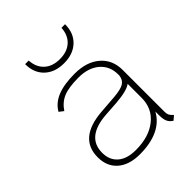

<svg xmlns="http://www.w3.org/2000/svg" viewBox="-195 -789 911 911"><g transform="rotate(-45 260.0 -334.0)"><path d="M458 -8 437 10Q420 -1 413.5 -16Q407 -31 407 -56V-82Q382 -36 332.5 -13Q283 10 212 10Q141 10 100.5 -25Q60 -60 60 -122Q60 -249 226 -262L318 -269Q365 -273 384.5 -285Q404 -297 407 -324V-331Q407 -387 368 -420.5Q329 -454 263 -454Q198 -454 162.5 -439.5Q127 -425 103 -389L81 -406Q103 -444 147.5 -462Q192 -480 263 -480Q343 -480 390 -439.5Q437 -399 437 -331V-50Q437 -37 441 -28.5Q445 -20 458 -8ZM407 -174V-268Q381 -248 305 -242L231 -237Q90 -227 90 -122Q90 -73 122 -45.5Q154 -18 212 -18Q301 -18 354 -60.5Q407 -103 407 -174ZM129 -678H153Q156 -631 185 -604.5Q214 -578 263 -578Q312 -578 341 -604.5Q370 -631 373 -678H397Q397 -619 360.5 -584.5Q324 -550 263 -550Q202 -550 165.5 -584.5Q129 -619 129 -678Z"/></g></svg>

Font: KoHo ExtraLight
Style: Regular
Weight: 275
Version: Version 1.000; ttfautohint (v1.6)